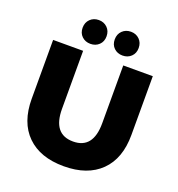

<svg xmlns="http://www.w3.org/2000/svg" viewBox="-160 -1045 1107 1191"><g transform="rotate(20 393.0 -449.5)"><path d="M64 -312V-700H262V-318Q262 -150 395 -150Q527 -150 527 -318V-700H722V-312Q722 -156 635.5 -71Q549 14 393 14Q237 14 150.5 -71Q64 -156 64 -312ZM210 -834Q210 -869 232.5 -891Q255 -913 289 -913Q323 -913 345.5 -891Q368 -869 368 -834Q368 -799 345.5 -777.5Q323 -756 289 -756Q255 -756 232.5 -777.5Q210 -799 210 -834ZM422 -834Q422 -869 444.5 -891Q467 -913 501 -913Q535 -913 557.5 -891Q580 -869 580 -834Q580 -799 557.5 -777.5Q535 -756 501 -756Q467 -756 444.5 -777.5Q422 -799 422 -834Z"/></g></svg>

Font: Idrija
Style: Regular
Weight: 800
Designer: Julieta Ulanovsky
Foundry: Julieta Ulanovsky
Version: Version 7.200